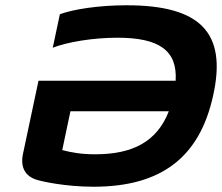

<svg xmlns="http://www.w3.org/2000/svg" viewBox="-20 -699 842 728"><path d="M207 -645 180 -518C233 -539 331 -556 425 -556C583 -556 653 -508 646 -393H126L67 -115C57 -66 74 -31 120 -17C140 -11 227 9 335 9C593 9 737 -104 788 -336C842 -577 738 -679 460 -679C355 -679 258 -664 207 -645ZM216 -130 247 -277H620C575 -161 482 -114 341 -114C287 -114 250 -121 216 -130Z"/></svg>

Font: LT Wave Bold
Style: Italic
Weight: 700
Designer: Daniel Lyons
Version: Version 2.5 (Glyphs App)